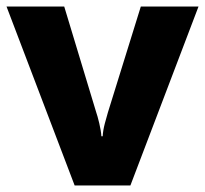

<svg xmlns="http://www.w3.org/2000/svg" viewBox="-20 -569 629 589"><path d="M209 0 0 -549H177L275 -225Q279 -214 284.5 -191Q290 -168 291 -151H295Q296 -169 301.5 -190Q307 -211 311 -224L412 -549H589L380 0Z"/></svg>

Font: Noto Sans Thai Looped ExtraBold
Style: Regular
Weight: 800
Designer: Sasikarn Vongin, Ben Mitchell
Foundry: The Fontpad Ltd
Version: Version 1.001; ttfautohint (v1.8.4.7-5d5b)